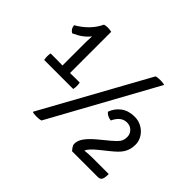

<svg xmlns="http://www.w3.org/2000/svg" viewBox="-144 -928 1173 1173"><g transform="rotate(45 443.0 -341.5)"><path d="M120 -329 166 -328V-529Q166 -544 168 -582Q135 -538 69 -509Q45 -522 42 -552Q132 -604 169 -684Q184 -688 199 -688Q214 -688 231 -684V-328L278 -329H314Q317 -317 317 -302.5Q317 -288 314 -273H63Q60 -289 60 -303Q60 -317 63 -329ZM238 0 615 -683Q627 -688 652 -688Q677 -688 689 -683L313 0Q300 5 275 5Q250 5 238 0ZM835 -59Q835 -27 828 -13Q821 1 800 1H578Q555 -25 555 -39Q554 -68 575 -97Q596 -126 637 -160L700 -212Q730 -237 742.5 -254.5Q755 -272 755 -299Q755 -325 737 -343Q719 -361 691 -361Q641 -361 612 -299Q577 -304 562 -325Q577 -367 612 -393Q647 -419 700 -419Q726 -419 748.5 -409.5Q771 -400 788 -383.5Q805 -367 814.5 -346Q824 -325 824 -302Q824 -279 819 -261Q814 -243 804 -227Q794 -211 778.5 -196Q763 -181 742 -164L686 -119Q638 -80 628 -55Q645 -57 662 -58Q679 -59 697 -59Z"/></g></svg>

Font: Signika
Style: Light
Weight: 300
Designer: Anna Giedrys
Foundry: Anna Giedrys
Version: Version 1.001